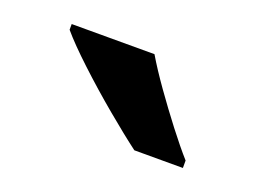

<svg xmlns="http://www.w3.org/2000/svg" viewBox="-43 -844 419 316"><g transform="rotate(20 166.5 -686.0)"><path d="M185 -766Q198 -744 217.5 -716.5Q237 -689 257 -663Q277 -637 293 -619V-606H208Q184 -624 150.5 -652Q117 -680 86.5 -708.5Q56 -737 40 -756V-766Z"/></g></svg>

Font: Noto Sans Cherokee SemiBold
Style: Regular
Weight: 600
Designer: Monotype Design Team
Foundry: Monotype Imaging Inc.
Version: Version 2.001; ttfautohint (v1.8.4.7-5d5b)